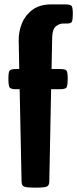

<svg xmlns="http://www.w3.org/2000/svg" viewBox="-20 -862 354 882"><path d="M142.6 0Q101.6 0 90.6 -4.9Q79.6 -9.8 79.1 -27.8L70.3 -452.1H53.7Q28.3 -452.1 23.4 -461.7Q18.6 -471.2 18.6 -501Q18.6 -528.3 23.4 -536.6Q28.3 -544.9 53.7 -544.9H68.4L65.9 -675.8Q65.4 -718.3 81.3 -756.1Q97.2 -793.9 130.4 -817.9Q163.6 -841.8 214.8 -841.8H279.3Q305.2 -841.8 309.8 -833.5Q314.5 -825.2 314.5 -797.9Q314.5 -773.4 310.8 -763.7Q307.1 -753.9 288.1 -753.9H268.6Q253.9 -753.9 237.3 -741.5Q220.7 -729 219.7 -689.9L216.8 -544.9H255.9Q281.7 -544.9 286.4 -536.6Q291 -528.3 291 -501Q291 -471.2 286.4 -461.7Q281.7 -452.1 255.9 -452.1H214.8L206.5 -27.8Q206.1 -9.8 194.8 -4.9Q183.6 0 142.6 0Z"/></svg>

Font: Denk One
Style: Regular
Weight: 400
Designer: Irina Smirnova, Eben Sorkin
Foundry: Sorkin Type Co.f
Version: Version 1.004; ttfautohint (v1.8.4.7-5d5b);gftools[0.9.23]